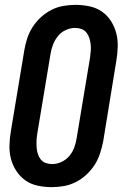

<svg xmlns="http://www.w3.org/2000/svg" viewBox="-20 -763 515 791"><path d="M193 8Q164 8 135.5 2Q107 -4 85 -19.5Q63 -35 47.5 -58.5Q32 -82 25 -109Q18 -136 19 -165.5Q20 -195 25 -224L80 -555Q84 -580 92 -604.5Q100 -629 114 -651Q128 -673 148 -691.5Q168 -710 191.5 -722Q215 -734 240.5 -738.5Q266 -743 291 -743Q320 -743 348.5 -737Q377 -731 399.5 -715.5Q422 -700 437 -676.5Q452 -653 459 -626Q466 -599 465 -569.5Q464 -540 459 -511L405 -180Q400 -155 392 -130.5Q384 -106 370 -84Q356 -62 336 -43.5Q316 -25 292.5 -13Q269 -1 243.5 3.5Q218 8 193 8ZM195 -87Q214 -87 233.5 -96Q253 -105 266.5 -121.5Q280 -138 286.5 -157Q293 -176 296 -195L351 -526Q353 -540 354 -553.5Q355 -567 353.5 -580.5Q352 -594 348 -606.5Q344 -619 336 -629Q328 -639 315.5 -643.5Q303 -648 289 -648Q270 -648 250.5 -639Q231 -630 218 -613.5Q205 -597 198 -578Q191 -559 188 -540L133 -209Q131 -195 130.5 -181.5Q130 -168 131 -154.5Q132 -141 136 -128.5Q140 -116 148 -106Q156 -96 168.5 -91.5Q181 -87 195 -87Z"/></svg>

Font: Iosevka QP
Style: Bold Italic
Weight: 700
Italic angle: -9°
Designer: Belleve Invis
Foundry: Belleve Invis
Version: Version 20.0.0; ttfautohint (v1.8.4)